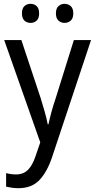

<svg xmlns="http://www.w3.org/2000/svg" viewBox="-20 -746 499 1006"><path d="M2 -536H92L193 -232Q204 -196 214 -161.5Q224 -127 230 -95H234Q239 -120 249 -157Q259 -194 272 -232L367 -536H457L253 77Q227 155 186.5 197.5Q146 240 77 240Q57 240 41 237.5Q25 235 12 232V161Q22 164 36 166Q50 168 64 168Q103 168 127 143.5Q151 119 167 70L191 0ZM95 -676Q95 -702 108 -714Q121 -726 140 -726Q159 -726 172 -714Q185 -702 185 -676Q185 -650 172 -638Q159 -626 140 -626Q121 -626 108 -638Q95 -650 95 -676ZM273 -676Q273 -702 286.5 -714Q300 -726 318 -726Q337 -726 350.5 -714Q364 -702 364 -676Q364 -650 350.5 -638Q337 -626 318 -626Q300 -626 286.5 -638Q273 -650 273 -676Z"/></svg>

Font: Noto Sans Hebrew SemiCondensed
Style: Regular
Weight: 400
Width: 4
Designer: Monotype Design Team
Foundry: Monotype Imaging Inc.
Version: Version 2.004; ttfautohint (v1.8.4.7-5d5b)